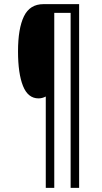

<svg xmlns="http://www.w3.org/2000/svg" viewBox="-20 -780 492 927"><path d="M362 127H321V-718H242V127H201V-314Q184 -305 166 -305Q115 -305 91 -365Q67 -425 67 -532Q67 -642 95.5 -701Q124 -760 190 -760H362Z"/></svg>

Font: Noto Sans Khmer ExtraCondensed Light
Style: Regular
Weight: 300
Width: 2
Designer: Danh Hong and the Monotype Design Team
Foundry: Monotype Imaging Inc.
Version: Version 2.004; ttfautohint (v1.8.4.7-5d5b)